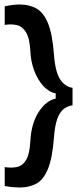

<svg xmlns="http://www.w3.org/2000/svg" viewBox="-20 -706 372 855"><path d="M303 -237Q281 -234 263.5 -220.5Q246 -207 235 -176.5Q224 -146 220 -91Q213 0 193 47.5Q173 95 141.5 112Q110 129 67 129Q55 129 37 127.5Q19 126 1 122V38Q31 43 56 37.5Q81 32 96.5 6Q112 -20 115 -76Q119 -156 152 -207Q185 -258 228 -267V-290Q198 -296 173 -323Q148 -350 132.5 -391Q117 -432 115 -480Q112 -536 96 -562Q80 -588 55.5 -594Q31 -600 1 -595V-678Q40 -686 67 -686Q111 -686 142.5 -668Q174 -650 193.5 -603Q213 -556 220 -466Q226 -384 248.5 -351.5Q271 -319 303 -315Z"/></svg>

Font: Bricolage Grotesque 12pt Medium
Style: Regular
Weight: 500
Designer: Mathieu Triay
Foundry: Atelier Triay
Version: Version 1.001; ttfautohint (v1.8.4.7-5d5b);gftools[0.9.33.de